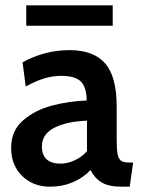

<svg xmlns="http://www.w3.org/2000/svg" viewBox="-20 -694 531 724"><path d="M22 -137Q22 -202 68 -241Q114 -280 178.5 -296.5Q243 -313 307 -315Q306 -367 284 -387.5Q262 -408 211 -408Q179 -408 147.5 -398.5Q116 -389 77 -368L65 -459Q149 -505 242 -505Q332 -505 376 -455.5Q420 -406 420 -292V-169Q420 -130 423.5 -112.5Q427 -95 436.5 -88Q446 -81 468 -81H482L469 10H438Q390 10 363.5 -6Q337 -22 321 -53Q295 -24 255 -7Q215 10 169 10Q105 10 63.5 -30.5Q22 -71 22 -137ZM308 -124V-239Q231 -236 184.5 -212Q138 -188 138 -142Q138 -77 209 -77Q234 -77 261.5 -89.5Q289 -102 308 -124ZM79 -674H405V-597H79Z"/></svg>

Font: Cabin SemiBold
Style: Regular
Weight: 600
Designer: Pablo Impallari
Foundry: Pablo Impallari. http://www.impallari.com Igino Marini. http://www.ikern.com
Version: Version 2.200